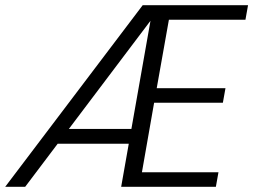

<svg xmlns="http://www.w3.org/2000/svg" viewBox="-31 -720 976 740"><path d="M-11 0 519 -700H925L915 -644H620L573 -380H838L828 -324H563L516 -56H811L801 0H436L549 -640L66 0ZM153 -166 192 -223H508L498 -166Z"/></svg>

Font: DM Sans 10pt Light
Style: Italic
Weight: 300
Italic angle: -10°
Version: Version 4.004;gftools[0.9.30]